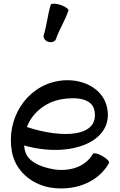

<svg xmlns="http://www.w3.org/2000/svg" viewBox="-20 -1002 658 1052"><path d="M287 -789C305 -842 337 -890 355 -944C358 -952 338 -966 312 -975C285 -984 261 -984 258 -976C241 -922 237 -865 220 -811C215 -796 226 -779 244 -773C263 -767 282 -774 287 -789ZM577 -108C582 -116 566 -133 541 -147C517 -161 494 -166 489 -159C447 -85 356 -60 270 -75C200 -88 127 -117 115 -184C114 -191 113 -198 112 -205C364 -134 601 -223 568 -406C548 -522 421 -580 298 -558C122 -527 13 -351 45 -172C63 -69 149 6 252 25C380 47 514 3 577 -108ZM316 -458C397 -472 486 -464 498 -394C523 -252 327 -241 127 -306C157 -383 227 -442 316 -458Z"/></svg>

Font: Nupuram Medium
Style: Regular
Weight: 500
Designer: Santhosh Thottingal (santhosh.thottingal@gmail.com)
Foundry: SMC
Version: Version 1.000